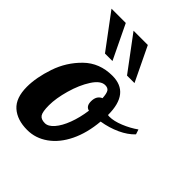

<svg xmlns="http://www.w3.org/2000/svg" viewBox="-231 -873 998 998"><g transform="rotate(45 268.0 -374.0)"><path d="M4 -752H109L200 -563H145ZM166 -752H271L362 -563H307ZM-20 -154Q-20 -222 8 -305Q36 -388 98 -448.5Q160 -509 254 -509Q382 -509 382 -349V-348Q385 -347 393 -347Q426 -347 469 -364.5Q512 -382 547 -407L556 -380Q527 -349 480.5 -327.5Q434 -306 379 -297Q371 -206 338 -138Q305 -70 253 -33Q201 4 140 4Q66 4 23 -34Q-20 -72 -20 -154ZM296 -294Q269 -300 269 -336Q269 -377 300 -390Q298 -423 290 -435.5Q282 -448 262 -448Q229 -448 198 -400Q167 -352 148 -285Q129 -218 129 -167Q129 -119 140 -102.5Q151 -86 180 -86Q204 -86 228 -113.5Q252 -141 270 -188.5Q288 -236 296 -294Z"/></g></svg>

Font: Lobster
Style: Regular
Weight: 400
Designer: Impallari Type
Foundry: Impallari Type
Version: Version 2.100